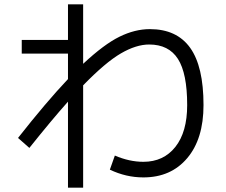

<svg xmlns="http://www.w3.org/2000/svg" viewBox="-20 -807 1040 884"><path d="M80.1 -623H293V-787.1H362.8V-513.2Q459 -603 530 -637.9Q601.1 -672.9 669.9 -672.9Q793.9 -672.9 855.5 -586.9Q917 -501 917 -323.2Q917 -167.5 842 -78.9Q767.1 9.8 640.1 9.8Q560.1 9.8 485.8 -25.9L508.8 -90.8Q575.7 -62 640.1 -62Q732.9 -62 787.4 -130.6Q841.8 -199.2 841.8 -323.2Q841.8 -469.2 799.3 -535.6Q756.8 -602.1 667 -602.1Q606.9 -602.1 536.4 -561Q465.8 -520 362.8 -414.1V57.1H293V-338.9Q219.7 -256.8 115.2 -126L63 -171.9Q191.9 -335.9 293 -442.9V-560.1H80.1Z"/></svg>

Font: WebKoruri
Style: Regular
Weight: 400
Foundry: lindwurm / mohemohe
Version: Version 1.00